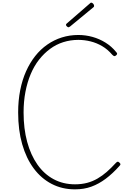

<svg xmlns="http://www.w3.org/2000/svg" viewBox="-20 -1410 989 1449"><path d="M546 19Q449 19 370 -22Q291 -63 234.5 -139Q178 -215 147.5 -321.5Q117 -428 117 -561Q117 -651 132.5 -729.5Q148 -808 177 -872.5Q206 -937 246 -987.5Q286 -1038 337 -1073.5Q388 -1109 447 -1127.5Q506 -1146 571 -1146Q626 -1146 678 -1131.5Q730 -1117 776 -1088.5Q822 -1060 856 -1018Q864 -1010 864 -1004.5Q864 -999 856 -992Q848 -985 842 -986.5Q836 -988 827 -997Q793 -1037 751.5 -1061.5Q710 -1086 664 -1097.5Q618 -1109 571 -1109Q512 -1109 458 -1092Q404 -1075 358 -1041Q312 -1007 275 -960Q238 -913 212 -851.5Q186 -790 172 -717Q158 -644 158 -561Q158 -439 185 -339.5Q212 -240 262.5 -168Q313 -96 385 -57.5Q457 -19 546 -19Q596 -19 637.5 -30Q679 -41 716 -62.5Q753 -84 786.5 -113.5Q820 -143 852 -178Q861 -188 867 -189.5Q873 -191 881 -183Q889 -176 889 -170.5Q889 -165 881 -157Q830 -100 778 -61Q726 -22 670 -1.5Q614 19 546 19ZM497 -1204Q492 -1204 485 -1210.5Q478 -1217 478 -1222Q478 -1224 479 -1227Q480 -1230 483 -1232L656 -1382Q660 -1385 662.5 -1387.5Q665 -1390 668 -1390Q673 -1390 678.5 -1386Q684 -1382 687 -1376.5Q690 -1371 690 -1366Q690 -1363 689.5 -1361Q689 -1359 686 -1356L509 -1210Q504 -1208 502 -1206Q500 -1204 497 -1204Z"/></svg>

Font: Playwrite BR Thin
Style: Regular
Weight: 250
Version: Version 1.003